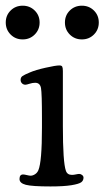

<svg xmlns="http://www.w3.org/2000/svg" viewBox="-35 -654 370 681"><path d="M2.7 -531.5Q-14.6 -548.8 -14.6 -574.2Q-14.6 -599.6 2.7 -616.7Q20 -633.8 45.4 -633.8Q70.8 -633.8 88.1 -616.7Q105.5 -599.6 105.5 -574.2Q105.5 -548.8 88.1 -531.5Q70.8 -514.2 45.4 -514.2Q20 -514.2 2.7 -531.5ZM212.6 -531.5Q195.3 -548.8 195.3 -574.2Q195.3 -599.6 212.6 -616.7Q230 -633.8 255.4 -633.8Q280.8 -633.8 298.1 -616.7Q315.4 -599.6 315.4 -574.2Q315.4 -548.8 298.1 -531.5Q280.8 -514.2 255.4 -514.2Q230 -514.2 212.6 -531.5ZM113.8 -200.7V-234.4Q113.8 -323.2 110.4 -341.8Q106.9 -360.4 89.8 -360.4Q80.1 -360.4 69.6 -356.9Q59.1 -353.5 55.2 -353.5Q47.9 -353.5 43 -358.4Q38.1 -363.3 38.1 -370.6Q38.1 -379.4 44.4 -384Q50.8 -388.7 70.8 -397Q90.8 -405.8 126.7 -413.8Q162.6 -421.9 175.8 -421.9Q183.6 -421.9 185.8 -417.5Q188 -413.1 188 -401.9V-207Q188 -78.1 198.7 -48.3Q203.6 -33.7 220.2 -33.7Q226.6 -33.7 234.1 -35.4Q241.7 -37.1 246.1 -37.1Q251.5 -37.1 256.3 -33.2Q261.2 -29.3 261.2 -23.9Q261.2 -13.7 253.2 -7.6Q245.1 -1.5 218.3 2.9Q191.4 7.3 144 7.3Q79.1 7.3 56.6 1.5Q34.2 -4.4 34.2 -19Q34.2 -35.2 46.9 -35.2Q51.3 -35.2 60.3 -33Q69.3 -30.8 73.2 -30.8Q81.1 -30.8 89.1 -35.9Q97.2 -41 101.1 -50.3Q113.8 -80.1 113.8 -200.7Z"/></svg>

Font: Cooper*
Style: Regular
Weight: 400
Designer: Owen Earl
Foundry: indestructible type*
Version: Version 0.001